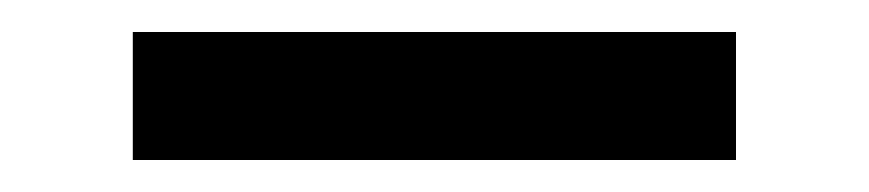

<svg xmlns="http://www.w3.org/2000/svg" viewBox="-20 -20 543 120"><path d="M63 80V0H440V80Z"/></svg>

Font: Raleway-v4020 Medium
Style: Regular
Weight: 500
Designer: Matt McInerney, Pablo Impallari, Rodrigo Fuenzalida
Foundry: Matt McInerney, Pablo Impallari, Rodrigo Fuenzalida
Version: Version 4.020;PS 004.020;hotconv 1.0.88;makeotf.lib2.5.64775